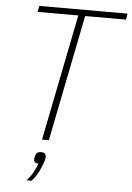

<svg xmlns="http://www.w3.org/2000/svg" viewBox="-61 -743 691 1008"><g transform="rotate(5 285.0 -239.0)"><path d="M349 -666 216 0H180L313 -666H98L105 -698H570L564 -666ZM182 66Q196 66 201.5 72Q207 78 207 86Q207 91 206.5 96.5Q206 102 204 109Q197 133 182 164Q167 195 144 220H118Q140 195 153 170.5Q166 146 172 127Q158 127 153 121.5Q148 116 148 108Q148 105 148.5 100.5Q149 96 151 88Q153 80 159 73Q165 66 182 66Z"/></g></svg>

Font: IBM Plex Sans Cond ExtLt
Style: Italic
Weight: 200
Width: 3
Italic angle: -11°
Designer: Mike Abbink, Paul van der Laan, Pieter van Rosmalen
Foundry: Bold Monday
Version: Version 1.3